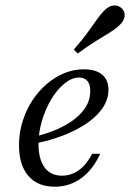

<svg xmlns="http://www.w3.org/2000/svg" viewBox="-20 -684 484 715"><path d="M183.9 11.3Q120.2 11.3 85.5 -29Q50.8 -69.4 50.8 -142.7Q50.8 -198.4 70.2 -249.6Q89.5 -300.8 123.4 -340.3Q157.3 -379.8 200.8 -402.8Q244.4 -425.8 291.9 -425.8Q337.1 -425.8 360.5 -406Q383.9 -386.3 383.9 -349.2Q383.9 -305.6 350.4 -266.5Q316.9 -227.4 255.6 -197.2Q194.4 -166.9 109.7 -149.2V-175Q175 -191.1 221 -216.5Q266.9 -241.9 291.5 -274.2Q316.1 -306.5 316.1 -344.4Q316.1 -369.4 305.6 -382.3Q295.2 -395.2 274.2 -395.2Q247.6 -395.2 220.6 -373.4Q193.5 -351.6 171.8 -315.7Q150 -279.8 136.7 -235.9Q123.4 -191.9 123.4 -148.4Q123.4 -91.1 146 -60.5Q168.5 -29.8 210.5 -29.8Q245.2 -29.8 273.4 -50Q301.6 -70.2 323.4 -111.3H353.2Q325.8 -51.6 282.3 -20.2Q238.7 11.3 183.9 11.3ZM269.4 -484.7 254.8 -499.2Q286.3 -535.5 306.5 -563.3Q326.6 -591.1 341.1 -611.7Q355.6 -632.3 369.4 -646Q387.1 -662.9 404.8 -663.7Q422.6 -664.5 434.7 -651.6Q446 -640.3 444 -623Q441.9 -605.6 423.4 -588.7Q408.9 -575 387.1 -561.7Q365.3 -548.4 336.3 -530.6Q307.3 -512.9 269.4 -484.7Z"/></svg>

Font: Playfair 5pt SemiExpanded Light 12pt
Style: Italic
Weight: 300
Italic angle: -15.6°
Version: Version 2.000;gftools[0.9.28]